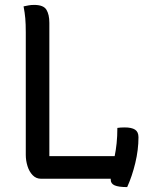

<svg xmlns="http://www.w3.org/2000/svg" viewBox="-20 -728 640 782"><path d="M147 0Q127 0 113 -14.5Q99 -29 92 -51.5Q85 -74 85 -97V-596Q85 -630 83 -653Q81 -676 76 -702Q86 -704 96 -706Q106 -708 119 -708Q157 -708 169 -688.5Q181 -669 181 -635V-92H447Q452 -116 455 -144.5Q458 -173 458 -207Q464 -208 471.5 -208.5Q479 -209 488 -209Q516 -209 530 -200Q544 -191 544 -169Q544 -118 531 -64Q518 -10 498 34Q463 34 447 27Q431 20 431 4Q431 2 431 0Z"/></svg>

Font: Recursive Mn Csl St
Style: Regular
Weight: 400
Monospace: yes
Version: Version 1.079;hotconv 1.0.112;makeotfexe 2.5.65598; ttfautoh